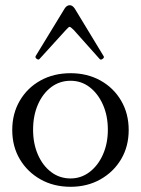

<svg xmlns="http://www.w3.org/2000/svg" viewBox="-20 -706 541 737"><path d="M251 11Q186 11 135.5 -17.5Q85 -46 56 -95Q27 -144 27 -207Q27 -270 56 -319.5Q85 -369 135.5 -397Q186 -425 251 -425Q315 -425 365.5 -397Q416 -369 445 -319.5Q474 -270 474 -207Q474 -144 445 -95Q416 -46 365.5 -17.5Q315 11 251 11ZM251 -21Q291 -21 323.5 -45.5Q356 -70 375 -112.5Q394 -155 394 -208Q394 -262 375 -304.5Q356 -347 324 -371.5Q292 -396 251 -396Q209 -396 176.5 -371.5Q144 -347 125.5 -304.5Q107 -262 107 -208Q107 -155 125.5 -112.5Q144 -70 176.5 -45.5Q209 -21 251 -21ZM132 -480Q128 -475 121 -480Q114 -485 117 -491L228 -673Q236 -686 248 -686Q258 -686 267 -673L378 -490Q381 -485 374 -480Q367 -475 363 -479L263 -591Q251 -603 247 -603Q244 -603 233 -591Z"/></svg>

Font: Junicode SmExp
Style: Regular
Weight: 400
Width: 6
Designer: Peter S. Baker
Version: Version 2.205; ttfautohint (v1.8.4)